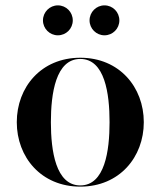

<svg xmlns="http://www.w3.org/2000/svg" viewBox="-20 -685 597 715"><path d="M313.5 -609C313.5 -578.5 338.5 -553.5 369 -553.5C400 -553.5 424.5 -578.5 424.5 -609C424.5 -640 400 -665 369 -665C338.5 -665 313.5 -640 313.5 -609ZM140 -609C140 -578.5 165 -553.5 195.5 -553.5C226.5 -553.5 251 -578.5 251 -609C251 -640 226.5 -665 195.5 -665C165 -665 140 -640 140 -609ZM42.5 -230C42.5 -100 133 10 279 10C425 10 515.5 -100 515.5 -230C515.5 -360 425 -470 279 -470C133 -470 42.5 -360 42.5 -230ZM169.5 -230C169.5 -336.5 187.5 -465.5 279 -465.5C370.5 -465.5 388 -336.5 388 -230C388 -123.5 370.5 5.5 279 5.5C187.5 5.5 169.5 -123.5 169.5 -230Z"/></svg>

Font: Bodoni* 36pt Medium
Style: Regular
Weight: 500
Version: Version 2.3